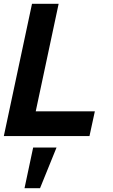

<svg xmlns="http://www.w3.org/2000/svg" viewBox="-27 -710 589 1002"><path d="M-7 0 140 -690H279L132 0ZM55 0 83 -129H468L440 0ZM101 272 146 60H268L182 272Z"/></svg>

Font: Radio Canada Big SemiBold
Style: Italic
Weight: 600
Italic angle: -12°
Designer: Étienne Aubert Bonn
Foundry: Coppers and Brasses
Version: Version 1.001